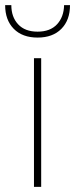

<svg xmlns="http://www.w3.org/2000/svg" viewBox="-45 -726 292 746"><path d="M115 -500V0H87V-500ZM227 -706Q227 -648 193.5 -614Q160 -580 101 -580Q42 -580 8.5 -614Q-25 -648 -25 -706H-1Q-1 -660 25.5 -631.5Q52 -603 101 -603Q150 -603 176.5 -631.5Q203 -660 204 -706Z"/></svg>

Font: Work Sans ExtraLight
Style: Regular
Weight: 200
Designer: Wei Huang
Foundry: Wei Huang
Version: Version 2.010; ttfautohint (v1.8.3)